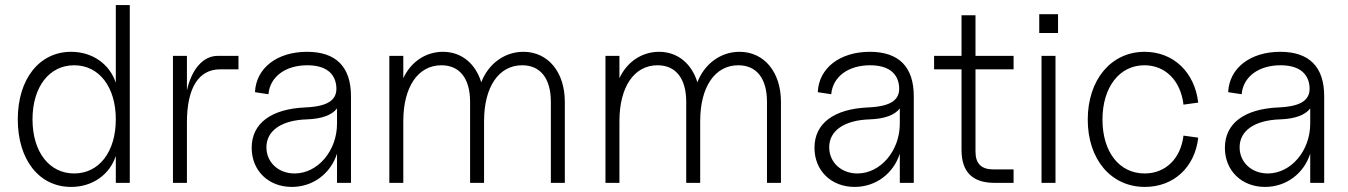

<svg xmlns="http://www.w3.org/2000/svg" viewBox="-20 -720 5307 756"><path d="M260 16C345 16 412 -33 436 -106V0H491V-700H436V-394C412 -467 345 -516 260 -516C135 -516 50 -409 50 -250C50 -91 134 16 260 16ZM272 -37C174 -37 108 -122 108 -250C108 -378 174 -463 272 -463C370 -463 436 -378 436 -250C436 -122 370 -37 272 -37Z M661 0H716V-238C716 -374 762 -447 847 -447H919V-500H837C779 -500 734 -446 716 -364V-500H661Z M1129 16C1213 16 1282 -37 1307 -115V0H1362V-341C1362 -457 1303 -516 1189 -516C1071 -516 988 -452 984 -357L1037 -349C1043 -418 1104 -463 1190 -463C1258 -463 1298 -435 1304 -382C1310 -327 1273 -301 1182 -297C1047 -291 971 -234 971 -138C971 -48 1037 16 1129 16ZM1140 -37C1076 -37 1029 -81 1029 -140C1029 -206 1089 -247 1189 -250C1247 -252 1287 -267 1307 -293V-233C1307 -126 1231 -37 1140 -37Z M2149 -319V0H2204V-319C2204 -436 2138 -516 2041 -516C1965 -516 1902 -467 1875 -396C1852 -470 1797 -516 1724 -516C1655 -516 1597 -475 1568 -412V-500H1513V0H1568V-243C1568 -378 1626 -463 1718 -463C1790 -463 1831 -411 1831 -319V0H1886V-243C1886 -378 1944 -463 2036 -463C2108 -463 2149 -411 2149 -319Z M3000 -319V0H3055V-319C3055 -436 2989 -516 2892 -516C2816 -516 2753 -467 2726 -396C2703 -470 2648 -516 2575 -516C2506 -516 2448 -475 2419 -412V-500H2364V0H2419V-243C2419 -378 2477 -463 2569 -463C2641 -463 2682 -411 2682 -319V0H2737V-243C2737 -378 2795 -463 2887 -463C2959 -463 3000 -411 3000 -319Z M3345 16C3429 16 3498 -37 3523 -115V0H3578V-341C3578 -457 3519 -516 3405 -516C3287 -516 3204 -452 3200 -357L3253 -349C3259 -418 3320 -463 3406 -463C3474 -463 3514 -435 3520 -382C3526 -327 3489 -301 3398 -297C3263 -291 3187 -234 3187 -138C3187 -48 3253 16 3345 16ZM3356 -37C3292 -37 3245 -81 3245 -140C3245 -206 3305 -247 3405 -250C3463 -252 3503 -267 3523 -293V-233C3523 -126 3447 -37 3356 -37Z M3896 0H3971V-53H3891C3844 -53 3821 -76 3821 -123V-447H3971V-500H3821V-660H3766V-500H3658V-447H3766V-130C3766 -43 3809 0 3896 0Z M4081 0H4136V-500H4081ZM4072 -590H4146V-664H4072Z M4488 16C4601 16 4685 -61 4698 -178L4640 -186C4629 -95 4569 -37 4487 -37C4387 -37 4321 -122 4321 -249C4321 -377 4388 -463 4486 -463C4569 -463 4629 -402 4640 -308L4698 -316C4684 -436 4600 -516 4487 -516C4355 -516 4263 -406 4263 -249C4263 -92 4355 16 4488 16Z M4961 16C5045 16 5114 -37 5139 -115V0H5194V-341C5194 -457 5135 -516 5021 -516C4903 -516 4820 -452 4816 -357L4869 -349C4875 -418 4936 -463 5022 -463C5090 -463 5130 -435 5136 -382C5142 -327 5105 -301 5014 -297C4879 -291 4803 -234 4803 -138C4803 -48 4869 16 4961 16ZM4972 -37C4908 -37 4861 -81 4861 -140C4861 -206 4921 -247 5021 -250C5079 -252 5119 -267 5139 -293V-233C5139 -126 5063 -37 4972 -37Z"/></svg>

Font: Uncut Sans Light
Style: Regular
Weight: 300
Designer: Kasper Nordkvist
Foundry: UNCUT.wtf
Version: Version 1.304;Glyphs 3.2 (3246)